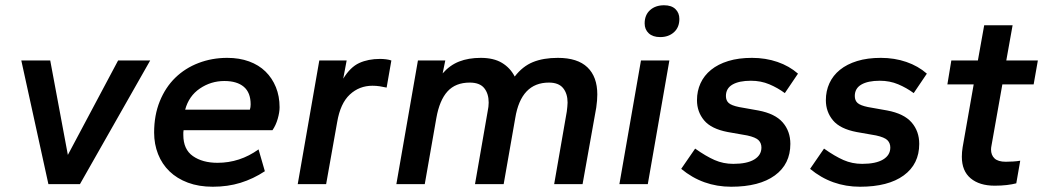

<svg xmlns="http://www.w3.org/2000/svg" viewBox="-20 -700 3966 730"><path d="M164 0 61 -470H171L238 -111L429 -470H551L284 0Z M789 10Q736 10 694.5 -5.5Q653 -21 624.5 -48.5Q596 -76 581 -114Q566 -152 566 -196Q566 -262 587.5 -315Q609 -368 646.5 -404.5Q684 -441 735 -460.5Q786 -480 844 -480Q890 -480 927 -466.5Q964 -453 989.5 -428Q1015 -403 1029 -368.5Q1043 -334 1043 -292Q1043 -273 1036 -248.5Q1029 -224 1016 -205H678Q677 -200 677 -196Q677 -192 677 -187Q677 -132 713.5 -106.5Q750 -81 807 -81Q892 -81 963 -132L987 -49Q943 -20 894.5 -5Q846 10 789 10ZM833 -392Q782 -392 740 -363.5Q698 -335 684 -283H930Q933 -292 933 -303Q933 -348 907 -370Q881 -392 833 -392Z M1112 0 1194 -470H1298L1285 -401Q1312 -445 1346 -460.5Q1380 -476 1425 -476Q1436 -476 1448 -474.5Q1460 -473 1468 -470L1450 -367Q1437 -370 1423.5 -372Q1410 -374 1396 -374Q1346 -374 1310 -340.5Q1274 -307 1262 -236L1220 0Z M2087 0 2135 -276Q2136 -285 2137 -294Q2138 -303 2138 -310Q2138 -344 2121 -365Q2104 -386 2067 -386Q1961 -386 1939 -251L1895 0H1786L1834 -276Q1836 -285 1837 -294Q1838 -303 1838 -310Q1838 -344 1821 -365Q1804 -386 1766 -386Q1712 -386 1681.5 -352.5Q1651 -319 1639 -251L1595 0H1487L1569 -470H1673L1663 -421Q1690 -452 1725.5 -466Q1761 -480 1808 -480Q1857 -480 1888.5 -461Q1920 -442 1937 -409Q1967 -448 2006.5 -464Q2046 -480 2101 -480Q2176 -480 2213.5 -444Q2251 -408 2251 -341Q2251 -331 2250 -317.5Q2249 -304 2247 -291L2195 0Z M2335 0 2417 -470H2525L2443 0ZM2490 -559Q2462 -559 2446.5 -573.5Q2431 -588 2431 -611Q2431 -643 2451.5 -661.5Q2472 -680 2505 -680Q2533 -680 2548 -665.5Q2563 -651 2563 -628Q2563 -596 2542.5 -577.5Q2522 -559 2490 -559Z M2760 10Q2652 10 2570 -58L2623 -135Q2664 -106 2697 -91.5Q2730 -77 2768 -77Q2820 -77 2847.5 -93.5Q2875 -110 2875 -139Q2875 -156 2864 -167Q2853 -178 2821 -185L2747 -198Q2684 -210 2657 -242.5Q2630 -275 2630 -319Q2630 -354 2643.5 -383.5Q2657 -413 2683.5 -434.5Q2710 -456 2749 -468Q2788 -480 2839 -480Q2891 -480 2936 -464.5Q2981 -449 3014 -420L2964 -346Q2937 -366 2905 -379.5Q2873 -393 2835 -393Q2790 -393 2765 -378.5Q2740 -364 2740 -335Q2740 -318 2750.5 -308.5Q2761 -299 2790 -293L2863 -280Q2927 -268 2956 -234.5Q2985 -201 2985 -153Q2985 -76 2926 -33Q2867 10 2760 10Z M3250 10Q3142 10 3060 -58L3113 -135Q3154 -106 3187 -91.5Q3220 -77 3258 -77Q3310 -77 3337.5 -93.5Q3365 -110 3365 -139Q3365 -156 3354 -167Q3343 -178 3311 -185L3237 -198Q3174 -210 3147 -242.5Q3120 -275 3120 -319Q3120 -354 3133.5 -383.5Q3147 -413 3173.5 -434.5Q3200 -456 3239 -468Q3278 -480 3329 -480Q3381 -480 3426 -464.5Q3471 -449 3504 -420L3454 -346Q3427 -366 3395 -379.5Q3363 -393 3325 -393Q3280 -393 3255 -378.5Q3230 -364 3230 -335Q3230 -318 3240.5 -308.5Q3251 -299 3280 -293L3353 -280Q3417 -268 3446 -234.5Q3475 -201 3475 -153Q3475 -76 3416 -33Q3357 10 3250 10Z M3762 6Q3704 6 3670.5 -22Q3637 -50 3637 -104Q3637 -122 3640 -140L3682 -379H3582L3597 -470H3698L3722 -604H3830L3806 -470H3926L3910 -379H3791L3750 -148Q3748 -138 3748 -132Q3748 -110 3761.5 -97.5Q3775 -85 3804 -85Q3817 -85 3832.5 -86Q3848 -87 3859 -89L3844 -3Q3829 1 3808 3.5Q3787 6 3762 6Z"/></svg>

Font: Celebes SemiBold
Style: Italic
Weight: 600
Italic angle: -10°
Designer: Anugrah Pasau
Foundry: Lafontype
Version: Version 1.000; ttfautohint (v1.8.4)